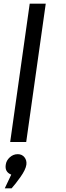

<svg xmlns="http://www.w3.org/2000/svg" viewBox="-20 -770 360 1041"><path d="M35.2 0 141.1 -750H228L122.1 0ZM41 176.8Q4.9 162.6 11.2 123Q14.2 100.1 33 83Q51.8 65.9 76.2 65.9Q99.1 65.9 112.5 82.5Q126 99.1 123 123Q119.1 149.9 91.1 189.5Q63 229 43 251H5.9Z"/></svg>

Font: Oakes Grotesk
Style: Italic
Weight: 400
Designer: Samuel Oakes
Foundry: Samuel Oakes
Version: Version 1.0 | wf-rip DC20170320